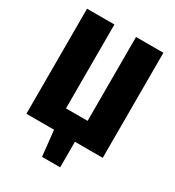

<svg xmlns="http://www.w3.org/2000/svg" viewBox="-204 -813 1001 1100"><g transform="rotate(30 297.0 -263.0)"><path d="M550 -695V0H366V169H246L228 0H45V-695H226V-140H369V-695Z"/></g></svg>

Font: Fira Sans Condensed ExtraBold
Style: Regular
Weight: 800
Width: 3
Designer: Carrois Corporate & Edenspiekermann AG
Foundry: Carrois Corporate GbR & Edenspiekermann AG
Version: Version 4.203